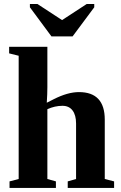

<svg xmlns="http://www.w3.org/2000/svg" viewBox="-20 -924 596 944"><path d="M212.9 -495.1Q212.9 -462.9 210 -418.9L243.7 -436Q313 -471.2 368.2 -471.2Q495.1 -471.2 495.1 -335.9V-43.9L541 -32.2V0H313V-32.2L354 -43.9V-316.9Q354 -357.9 336.7 -380.9Q319.3 -403.8 287.1 -403.8Q250 -403.8 212.9 -387.2V-43.9L254.9 -32.2V0H26.9V-32.2L71.8 -43.9V-649.9L24.9 -661.6V-693.8H212.9ZM443.4 -904.3V-888.2L336.9 -745.1H232.9L127 -888.2V-904.3H164.1L285.2 -825.2L406.2 -904.3Z"/></svg>

Font: Liberation Serif
Style: Bold
Weight: 700
Designer: Steve Matteson
Foundry: Ascender Corporation
Version: Version 2.1.5